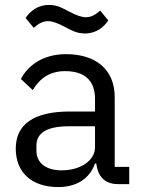

<svg xmlns="http://www.w3.org/2000/svg" viewBox="-20 -748 574 780"><path d="M325 -612C371 -612 402 -638 420 -665L387 -705C367 -688 351 -678 329 -678C312 -678 291 -685 259 -702C238 -713 214 -728 179 -728C133 -728 102 -702 84 -675L117 -635C137 -652 153 -662 175 -662C192 -662 213 -655 245 -638C266 -627 290 -612 325 -612ZM505 0V-70H446V-354C446 -463 372 -528 248 -528C155 -528 93 -482 65 -427L113 -382C141 -429 182 -459 244 -459C326 -459 366 -419 366 -346V-295H264C114 -295 44 -241 44 -144C44 -48 108 12 217 12C289 12 344 -21 366 -84H371C377 -36 401 0 460 0ZM230 -56C168 -56 128 -85 128 -136V-157C128 -207 169 -235 260 -235H366V-150C366 -97 309 -56 230 -56Z"/></svg>

Font: IBM Plex Devanagari
Style: Regular
Weight: 400
Designer: Mike Abbink, Paul van der Laan, Pieter van Rosmalen, Erin McLaughlin
Foundry: Bold Monday
Version: Version 1.0